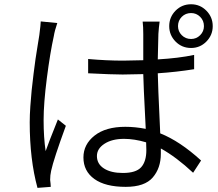

<svg xmlns="http://www.w3.org/2000/svg" viewBox="-20 -869 1040 918"><path d="M174.8 -766.6 253.9 -758.8Q241.2 -721.7 237.3 -696.3Q219.7 -617.2 204.1 -496.1Q188.5 -375 188.5 -294.9Q188.5 -211.9 198.2 -146.5Q210.9 -183.6 256.8 -297.9L294.9 -267.6Q236.3 -107.4 224.6 -52.7Q219.7 -31.2 219.7 -8.8Q220.7 -3.9 221.7 8.3Q222.7 20.5 222.7 24.4L159.2 29.3Q122.1 -106.4 122.1 -284.2Q122.1 -318.4 125 -360.4Q127.9 -402.3 131.3 -436.5Q134.8 -470.7 140.6 -517.1Q146.5 -563.5 149.9 -587.4Q153.3 -611.3 160.2 -652.8Q167 -694.3 168 -701.2Q174.8 -753.9 174.8 -766.6ZM679.7 -151.4Q679.7 -174.8 678.7 -188.5Q622.1 -205.1 573.2 -205.1Q515.6 -205.1 479.5 -181.6Q443.4 -158.2 443.4 -123Q443.4 -85 477.1 -63.5Q510.7 -42 567.4 -42Q629.9 -42 654.8 -69.3Q679.7 -96.7 679.7 -151.4ZM908.2 -606.4V-538.1Q822.3 -524.4 734.4 -518.6Q734.4 -481.4 746.1 -231.4Q839.8 -194.3 941.4 -101.6L903.3 -43Q824.2 -117.2 749 -159.2V-133.8Q749 -65.4 710.4 -20.5Q671.9 24.4 581.1 24.4Q483.4 24.4 431.2 -13.2Q378.9 -50.8 378.9 -116.2Q378.9 -178.7 432.1 -220.7Q485.4 -262.7 579.1 -262.7Q626 -262.7 676.8 -252.9Q665 -482.4 665 -514.6Q598.6 -512.7 566.4 -512.7Q516.6 -512.7 401.4 -518.6V-586.9Q490.2 -579.1 568.4 -579.1Q600.6 -579.1 665 -581.1V-706.1Q665 -741.2 662.1 -765.6H743.2Q739.3 -737.3 737.3 -707Q737.3 -700.2 734.4 -585Q834 -590.8 908.2 -606.4ZM893.6 -682.6Q918.9 -682.6 937 -700.7Q955.1 -718.8 955.1 -744.1Q955.1 -770.5 937 -788.6Q918.9 -806.6 893.6 -806.6Q867.2 -806.6 849.1 -788.6Q831.1 -770.5 831.1 -744.1Q831.1 -718.8 849.1 -700.7Q867.2 -682.6 893.6 -682.6ZM893.6 -848.6Q936.5 -848.6 966.8 -817.9Q997.1 -787.1 997.1 -744.1Q997.1 -701.2 966.8 -670.4Q936.5 -639.6 893.6 -639.6Q849.6 -639.6 819.3 -670.4Q789.1 -701.2 789.1 -744.1Q789.1 -787.1 819.3 -817.9Q849.6 -848.6 893.6 -848.6Z"/></svg>

Font: GenEi Gothic M SemiLight
Style: Regular
Weight: 350
Designer: o_tamon (Modified); [Source Han Sans]
Ryoko NISHIZUKA  (kana & ideographs); Paul D. Hunt (Latin, Greek & Cyrillic); Wenl
Version: Version 1.1a;Original Version 1.004